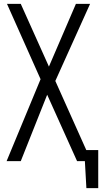

<svg xmlns="http://www.w3.org/2000/svg" viewBox="-20 -830 533 989"><path d="M14 0 189 -422 16 -810H87L232 -487L371 -810H444L265 -413L450 0H377L223 -342L87 0ZM425 139 414 -57H486V139ZM383 -57H445V0H383Z"/></svg>

Font: Oswald Light
Style: Regular
Weight: 300
Designer: Vernon Adams
Foundry: Vernon Adams
Version: Version 4.103;gftools[0.9.33.dev8+g029e19f]